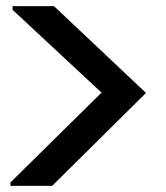

<svg xmlns="http://www.w3.org/2000/svg" viewBox="-20 -601 540 626"><path d="M14 -6 311 -299 21 -569V-581H156L456 -298L150 5H14Z"/></svg>

Font: D2Coding
Style: Bold
Weight: 700
Monospace: yes
Designer: Yong-Rak Park; Jeong-Hwan Yoon; Sang-Min Lee;
Foundry: NHN Corporation
Version: Version 1.3.2; Build 20180524